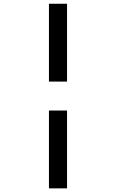

<svg xmlns="http://www.w3.org/2000/svg" viewBox="-20 -865 626 1036"><path d="M244.1 -424.8V-844.7H341.8V-424.8ZM244.1 151.4V-268.6H341.8V151.4Z"/></svg>

Font: Cascadia Mono
Style: Regular
Weight: 400
Monospace: yes
Designer: Aaron Bell
Foundry: Saja Typeworks
Version: Version 2102.003